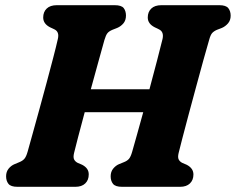

<svg xmlns="http://www.w3.org/2000/svg" viewBox="-20 -720 909 740"><path d="M265.5 -130.5Q261.5 -114 265.5 -105.8Q269.5 -97.5 279 -92.5L296.5 -85Q322.5 -71.5 322 -47.5Q322 -26 308.5 -13Q295 0 270.5 0H47.5Q21.5 0 12.5 -11.5Q3.5 -23 3.5 -40.5Q3.5 -58 13.2 -70Q23 -82 36.5 -87.5L54.5 -95Q67 -100 74 -108Q81 -116 86.5 -135.5Q94 -162.5 106 -205.5Q118 -248.5 132 -299.5Q146 -350.5 159.8 -401.8Q173.5 -453 185 -497Q196.5 -541 203 -570Q209.5 -597.5 189.5 -607L172.5 -615Q146.5 -628.5 146.5 -652.5Q146.5 -674 160 -687Q173.5 -700 199 -700H422Q448 -700 456.8 -688.8Q465.5 -677.5 465.5 -660Q465.5 -642 455.8 -630.2Q446 -618.5 432 -612.5L413 -605Q400 -599.5 394 -592Q388 -584.5 382.5 -566Q373.5 -534.5 359.5 -483.2Q345.5 -432 330 -376H556Q571.5 -433.5 585 -485.5Q598.5 -537.5 606.5 -570Q612.5 -597.5 592.5 -607L576 -615Q549.5 -628.5 549.5 -652.5Q549.5 -674 563 -687Q576.5 -700 602 -700H825Q851 -700 860 -688.5Q869 -677 869 -659.5Q869 -642 859 -630.2Q849 -618.5 835.5 -612.5L816 -605Q803.5 -599.5 797.2 -592Q791 -584.5 786 -566Q777 -535.5 763.8 -487.8Q750.5 -440 735.8 -385.2Q721 -330.5 707 -278.5Q693 -226.5 682.8 -186.8Q672.5 -147 668.5 -130.5Q664.5 -114 668.5 -105.8Q672.5 -97.5 682 -92.5L699.5 -85Q725.5 -71.5 725.5 -47.5Q725.5 -26 712 -13Q698.5 0 674 0H450.5Q424.5 0 415.5 -11.5Q406.5 -23 406.5 -40.5Q406.5 -58 416.2 -70Q426 -82 439 -87.5L457.5 -95Q470.5 -100 477.2 -108Q484 -116 489.5 -135.5Q497 -161 508 -201Q519 -241 532 -287.5H306.5Q292 -233.5 280.8 -190.8Q269.5 -148 265.5 -130.5Z"/></svg>

Font: Fraunces 72pt S100
Style: Bold Italic
Weight: 700
Italic angle: -16°
Version: Version 1.000; ttfautohint (v1.8.3)